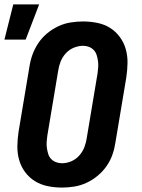

<svg xmlns="http://www.w3.org/2000/svg" viewBox="-23 -840 643 868"><path d="M257 8Q224 8 192.5 1.5Q161 -5 135 -21Q109 -37 90.5 -62Q72 -87 63.5 -117Q55 -147 55.5 -179.5Q56 -212 61 -245L110 -538Q114 -566 124 -593.5Q134 -621 150.5 -645.5Q167 -670 190.5 -689.5Q214 -709 241 -721.5Q268 -734 296.5 -738.5Q325 -743 352 -743Q385 -743 417 -736.5Q449 -730 474.5 -714Q500 -698 518.5 -673Q537 -648 545.5 -618Q554 -588 553.5 -555.5Q553 -523 548 -490L499 -197Q495 -169 485.5 -141.5Q476 -114 459 -89.5Q442 -65 418.5 -45.5Q395 -26 368 -13.5Q341 -1 312.5 3.5Q284 8 257 8ZM257 -102Q278 -102 298.5 -110.5Q319 -119 334.5 -136Q350 -153 358 -173.5Q366 -194 369 -215L418 -508Q420 -522 421 -536.5Q422 -551 420 -564.5Q418 -578 414 -591Q410 -604 401 -613.5Q392 -623 379.5 -628Q367 -633 353 -633Q332 -633 311 -624.5Q290 -616 274.5 -599Q259 -582 251 -561.5Q243 -541 240 -520L191 -227Q189 -213 188 -198.5Q187 -184 189 -170.5Q191 -157 195 -144Q199 -131 208 -121.5Q217 -112 230 -107Q243 -102 257 -102ZM-3 -661 37 -820H154L93 -661Z"/></svg>

Font: Iosevka HT Extrabold Extended
Style: Italic
Weight: 800
Width: 7
Italic angle: -9°
Monospace: yes
Designer: Belleve Invis
Foundry: Belleve Invis
Version: Version 32.3.0; ttfautohint (v1.8.4)